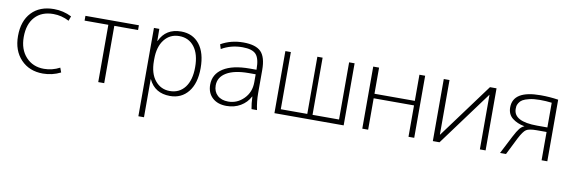

<svg xmlns="http://www.w3.org/2000/svg" viewBox="-53 -947 4708 1584"><g transform="rotate(10 2300.5 -155.0)"><path d="M300 -489Q202 -489 146.5 -428.5Q91 -368 91 -260Q91 -156 149 -93Q207 -30 300 -30Q369 -30 432 -63L446 -25Q376 10 298 10Q184 10 113.5 -64Q43 -138 43 -260Q43 -386 111 -458Q179 -530 298 -530Q376 -530 446 -495L432 -456Q369 -489 300 -489Z M1010 -480H811V0H761V-480H562V-520H1010Z M1363 10Q1236 10 1185 -98H1183V220H1136V-520H1181L1182 -419H1184Q1235 -530 1363 -530Q1461 -530 1517 -459Q1573 -388 1573 -260Q1573 -133 1516 -61.5Q1459 10 1363 10ZM1354 -490Q1277 -490 1230 -430.5Q1183 -371 1183 -268V-252Q1183 -147 1231 -88.5Q1279 -30 1354 -30Q1434 -30 1480.5 -90.5Q1527 -151 1527 -260Q1527 -369 1480.5 -429.5Q1434 -490 1354 -490Z M1884 -530Q1988 -530 2032 -485.5Q2076 -441 2076 -333V-140Q2076 -70 2091 0H2045Q2036 -46 2034 -103H2032Q2005 -51 1953.5 -20.5Q1902 10 1836 10Q1762 10 1718 -30.5Q1674 -71 1674 -140Q1674 -228 1751.5 -277.5Q1829 -327 1972 -327H2029V-332Q2029 -421 1997.5 -455.5Q1966 -490 1884 -490Q1787 -490 1709 -444L1697 -482Q1781 -530 1884 -530ZM1720 -142Q1720 -90 1753.5 -59Q1787 -28 1844 -28Q1919 -28 1974 -83.5Q2029 -139 2029 -222V-289H1972Q1851 -289 1785.5 -250Q1720 -211 1720 -142Z M2817 0H2237V-520H2283V-41H2505V-520H2549V-41H2771V-520H2817Z M3022 -263V0H2973V-520H3022V-301H3360V-520H3408V0H3360V-263Z M3612 -63H3614L3951 -520H4006V0H3958V-457H3957L3620 0H3564V-520H3612Z M4286 -252Q4225 -263 4184.5 -295Q4144 -327 4144 -385Q4144 -527 4375 -527Q4451 -527 4523 -516V0H4475V-237H4392Q4329 -237 4305 -221.5Q4281 -206 4248 -142L4177 0H4127L4203 -148Q4230 -200 4247.5 -221.5Q4265 -243 4286 -251ZM4475 -275V-482Q4427 -488 4376 -488Q4324 -488 4287 -479Q4250 -470 4232 -459Q4214 -448 4204 -431Q4194 -414 4192.5 -404Q4191 -394 4191 -381Q4191 -275 4390 -275Z"/></g></svg>

Font: Mplus 1p Light
Style: Regular
Weight: 300
Version: Version 1.061